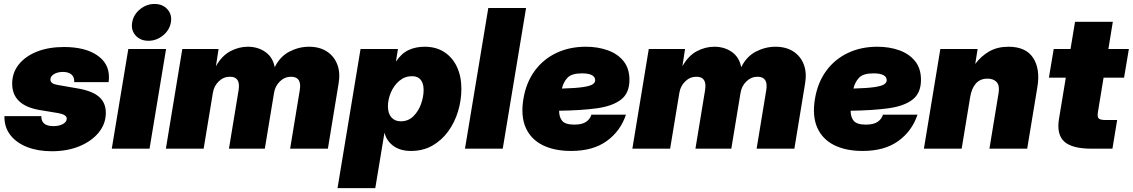

<svg xmlns="http://www.w3.org/2000/svg" viewBox="-20 -769 5858 993"><path d="M248 13.2Q175.8 13.2 120.4 -8.5Q64.9 -30.3 33.9 -70.1Q2.9 -109.9 2.9 -164.1V-168.5H193.8Q192.4 -116.7 256.3 -116.7Q286.1 -116.7 305.7 -127.7Q325.2 -138.7 325.2 -155.3Q325.2 -176.3 280.8 -184.1L186.5 -199.7Q43 -223.6 43 -336.4Q43 -392.6 76.9 -435.3Q110.8 -478 171.1 -502Q231.4 -525.9 311 -525.9Q418.5 -525.9 481 -484.1Q543.5 -442.4 543.5 -370.6Q543.5 -365.2 543 -358.2Q542.5 -351.1 541.5 -344.2H363.8Q365.7 -369.1 350.3 -383.1Q335 -397 305.2 -397Q277.8 -397 259.3 -385.7Q240.7 -374.5 240.7 -357.4Q240.7 -335.9 275.9 -330.1L382.8 -311.5Q457 -298.8 492.2 -268.3Q527.3 -237.8 527.3 -185.5Q527.3 -129.4 491.2 -84.5Q455.1 -39.6 392.1 -13.2Q329.1 13.2 248 13.2Z M558.1 0 643.6 -515.6H838.9L753.4 0ZM747.6 -558.1Q705.6 -558.1 681.2 -585.7Q656.7 -613.3 663.6 -653.3Q670.4 -693.4 703.9 -720.9Q737.3 -748.5 779.3 -748.5Q821.3 -748.5 845.9 -720.9Q870.6 -693.4 863.8 -653.3Q856.9 -613.3 823.2 -585.7Q789.6 -558.1 747.6 -558.1Z M837.9 0 922.9 -515.6H1110.4L1096.7 -426.3Q1127.4 -481 1171.4 -504.2Q1215.3 -527.3 1261.7 -527.3Q1314 -527.3 1352.5 -500.2Q1391.1 -473.1 1400.9 -421.4Q1428.2 -477.1 1477.1 -502.2Q1525.9 -527.3 1578.1 -527.3Q1632.3 -527.3 1669.9 -503.2Q1707.5 -479 1724.1 -436.5Q1740.7 -394 1731.4 -338.4L1675.8 0H1480.5L1530.3 -302.2Q1542 -372.1 1485.4 -372.1Q1452.6 -372.1 1428 -348.4Q1403.3 -324.7 1397.5 -289.6L1349.6 0H1164.1L1213.9 -302.2Q1225.6 -372.1 1169.4 -372.1Q1136.2 -372.1 1111.6 -348.4Q1086.9 -324.7 1081.1 -289.6L1033.2 0Z M1725.6 204.1 1844.7 -515.6H2038.1L2027.8 -451.2H2028.3Q2057.1 -493.7 2093.8 -510.5Q2130.4 -527.3 2176.8 -527.3Q2234.9 -527.3 2277.3 -500Q2319.8 -472.7 2343 -423.6Q2366.2 -374.5 2366.2 -309.6Q2366.2 -250.5 2348.9 -193.1Q2331.5 -135.7 2298.1 -89.6Q2264.6 -43.5 2216.3 -15.9Q2168 11.7 2105.5 11.7Q2050.8 11.7 2015.1 -13.9Q1979.5 -39.6 1968.8 -82H1968.3L1920.9 204.1ZM2052.7 -141.6Q2091.3 -141.6 2117.7 -167.5Q2144 -193.4 2157.5 -231Q2170.9 -268.6 2170.9 -303.7Q2170.9 -337.4 2156 -356.2Q2141.1 -375 2111.3 -375Q2073.7 -375 2045.4 -351.1Q2017.1 -327.1 2001.7 -291Q1986.3 -254.9 1986.3 -218.8Q1986.3 -182.6 2004.2 -162.1Q2022 -141.6 2052.7 -141.6Z M2700.7 -727.5 2580.1 0H2384.8L2505.4 -727.5Z M2933.6 11.7Q2846.2 11.7 2785.6 -18.8Q2725.1 -49.3 2698.7 -109.4Q2672.4 -169.4 2687 -257.8Q2701.2 -342.3 2745.4 -402.6Q2789.6 -462.9 2857.4 -495.1Q2925.3 -527.3 3009.8 -527.3Q3071.8 -527.3 3123 -509Q3174.3 -490.7 3204.8 -452.9Q3235.4 -415 3235.4 -356Q3235.4 -287.1 3191.2 -253.4Q3147 -219.7 3065.4 -208.7Q2983.9 -197.8 2871.6 -196.3Q2871.6 -162.6 2887.9 -143.6Q2904.3 -124.5 2950.2 -124.5Q2990.2 -124.5 3011 -138.7Q3031.7 -152.8 3038.6 -175.8H3217.3Q3189 -90.8 3117.9 -39.6Q3046.9 11.7 2933.6 11.7ZM2886.2 -311Q2958.5 -313 2995.4 -318.6Q3032.2 -324.2 3045.2 -333Q3058.1 -341.8 3058.1 -353.5Q3058.1 -389.6 2989.3 -389.6Q2936 -389.6 2914.8 -366.7Q2893.6 -343.8 2886.2 -311Z M3250.5 0 3335.4 -515.6H3522.9L3509.3 -426.3Q3540 -481 3584 -504.2Q3627.9 -527.3 3674.3 -527.3Q3726.6 -527.3 3765.1 -500.2Q3803.7 -473.1 3813.5 -421.4Q3840.8 -477.1 3889.6 -502.2Q3938.5 -527.3 3990.7 -527.3Q4044.9 -527.3 4082.5 -503.2Q4120.1 -479 4136.7 -436.5Q4153.3 -394 4144 -338.4L4088.4 0H3893.1L3942.9 -302.2Q3954.6 -372.1 3897.9 -372.1Q3865.2 -372.1 3840.6 -348.4Q3815.9 -324.7 3810.1 -289.6L3762.2 0H3576.7L3626.5 -302.2Q3638.2 -372.1 3582 -372.1Q3548.8 -372.1 3524.2 -348.4Q3499.5 -324.7 3493.7 -289.6L3445.8 0Z M4441.4 11.7Q4354 11.7 4293.5 -18.8Q4232.9 -49.3 4206.5 -109.4Q4180.2 -169.4 4194.8 -257.8Q4209 -342.3 4253.2 -402.6Q4297.4 -462.9 4365.2 -495.1Q4433.1 -527.3 4517.6 -527.3Q4579.6 -527.3 4630.9 -509Q4682.1 -490.7 4712.6 -452.9Q4743.2 -415 4743.2 -356Q4743.2 -287.1 4699 -253.4Q4654.8 -219.7 4573.2 -208.7Q4491.7 -197.8 4379.4 -196.3Q4379.4 -162.6 4395.8 -143.6Q4412.1 -124.5 4458 -124.5Q4498 -124.5 4518.8 -138.7Q4539.6 -152.8 4546.4 -175.8H4725.1Q4696.8 -90.8 4625.7 -39.6Q4554.7 11.7 4441.4 11.7ZM4394 -311Q4466.3 -313 4503.2 -318.6Q4540 -324.2 4553 -333Q4565.9 -341.8 4565.9 -353.5Q4565.9 -389.6 4497.1 -389.6Q4443.8 -389.6 4422.6 -366.7Q4401.4 -343.8 4394 -311Z M4997.6 -267.1 4953.6 0H4758.3L4843.3 -515.6H5036.1L5023.9 -438.5Q5055.2 -480 5097.2 -503.7Q5139.2 -527.3 5195.8 -527.3Q5285.6 -527.3 5323.2 -469.7Q5360.8 -412.1 5345.2 -318.8L5292.5 0H5097.2L5144.5 -287.6Q5150.9 -326.7 5134.5 -344.5Q5118.2 -362.3 5087.4 -362.3Q5049.3 -362.3 5027.1 -337.2Q5004.9 -312 4997.6 -267.1Z M5818.4 -515.6 5793.5 -367.2H5687.5L5658.2 -188.5Q5654.3 -165.5 5661.9 -157Q5669.4 -148.4 5696.3 -148.4H5757.8L5733.4 0H5626Q5524.4 0 5484.1 -36.9Q5443.8 -73.7 5457 -154.3L5492.2 -367.2H5404.8L5429.7 -515.6H5516.6L5540 -656.2H5735.4L5712.4 -515.6Z"/></svg>

Font: Inter Display Black
Style: Italic
Weight: 900
Italic angle: -9.39999°
Designer: Rasmus Andersson
Foundry: rsms
Version: Version 4.000;git-a52131595